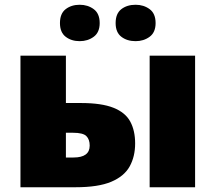

<svg xmlns="http://www.w3.org/2000/svg" viewBox="-20 -787 906 807"><path d="M66 0V-553H257V-354H320Q407 -354 457 -334Q507 -314 527.5 -276Q548 -238 548 -184Q548 -129 525 -87.5Q502 -46 447.5 -23Q393 0 298 0ZM609 0V-553H800V0ZM289 -125Q357 -125 357 -175Q357 -201 343 -215Q329 -229 287 -229H257V-125ZM232 -690Q232 -730 256 -748.5Q280 -767 315 -767Q349 -767 374 -748.5Q399 -730 399 -690Q399 -651 374 -632.5Q349 -614 315 -614Q280 -614 256 -632.5Q232 -651 232 -690ZM466 -690Q466 -730 490 -748.5Q514 -767 550 -767Q584 -767 609 -748.5Q634 -730 634 -690Q634 -651 609 -632.5Q584 -614 550 -614Q514 -614 490 -632.5Q466 -651 466 -690Z"/></svg>

Font: Noto Sans Black
Style: Regular
Weight: 900
Designer: Monotype Design Team
Foundry: Monotype Imaging Inc.
Version: Version 2.007